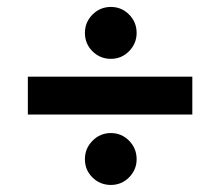

<svg xmlns="http://www.w3.org/2000/svg" viewBox="-20 -525 622 542"><path d="M219.7 -432.1Q219.7 -462.4 241.2 -483.9Q262.7 -505.4 293 -505.4Q323.2 -505.4 344.5 -483.9Q365.7 -462.4 365.7 -432.1Q365.7 -402.3 344.5 -380.6Q323.2 -358.9 293 -358.9Q262.7 -358.9 241.2 -380.1Q219.7 -401.4 219.7 -432.1ZM58.6 -201.7V-308.6H522.9V-201.7ZM219.7 -75.7Q219.7 -106 241.2 -127.7Q262.7 -149.4 293 -149.4Q323.2 -149.4 344.5 -127.7Q365.7 -106 365.7 -75.7Q365.7 -45.9 344.5 -24.4Q323.2 -2.9 293 -2.9Q262.7 -2.9 241.2 -23.9Q219.7 -44.9 219.7 -75.7Z"/></svg>

Font: Vazirmatn UI
Style: Bold
Weight: 700
Designer: Saber Rastikerdar
Foundry: Saber Rastikerdar
Version: Version 33.003